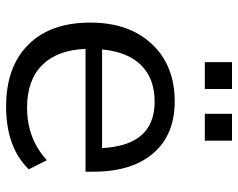

<svg xmlns="http://www.w3.org/2000/svg" viewBox="-96 -682 787 635"><g transform="rotate(90 297.5 -364.5)"><path d="M332 8.8Q201.2 8.8 127.9 -64.5Q54.7 -137.7 54.7 -269.5Q54.7 -397.5 125.5 -473.1Q196.3 -548.8 315.4 -548.8Q425.8 -548.8 486.8 -478Q547.9 -407.2 547.9 -279.3V-253.9H141.6Q145.5 -160.2 195.3 -110.4Q245.1 -60.5 335.9 -60.5Q438.5 -60.5 509.8 -126L540 -66.4Q467.8 8.8 332 8.8ZM143.6 -308.6H469.7Q460.9 -482.4 316.4 -482.4Q240.2 -482.4 195.8 -438Q151.4 -393.6 143.6 -308.6ZM185.5 -648.4V-738.3H274.4V-648.4ZM356.4 -648.4V-738.3H445.3V-648.4Z"/></g></svg>

Font: Min Sans
Style: Regular
Weight: 400
Designer: Jinseong-Kim, NotoSansCJK, Nunito
Foundry: Jinseong-Kim
Version: Version 1.400;Glyphs 3.1.2 (3151)